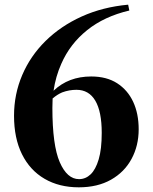

<svg xmlns="http://www.w3.org/2000/svg" viewBox="-20 -784 653 821"><path d="M317 17Q233 17 170.5 -19.5Q108 -56 74 -124.5Q40 -193 40 -289Q40 -381 75 -463Q110 -545 175 -609Q240 -673 329.5 -713.5Q419 -754 528 -764L533 -739Q426 -714 352.5 -655Q279 -596 242 -511Q218 -457 209 -396Q273 -457 370 -457Q436 -457 481 -428Q526 -399 549.5 -348.5Q573 -298 573 -231Q573 -161 542.5 -104.5Q512 -48 454.5 -15.5Q397 17 317 17ZM205 -363Q204 -343 204 -323Q204 -163 235.5 -90.5Q267 -18 318 -18Q346 -18 367.5 -38.5Q389 -59 402 -102.5Q415 -146 415 -216Q415 -307 387.5 -353.5Q360 -400 307 -400Q276 -400 246 -389Q225 -380 205 -363Z"/></svg>

Font: Early Summer Mincho Heavy
Style: Regular
Weight: 900
Designer: GuiWonder
Version: Version 1.002